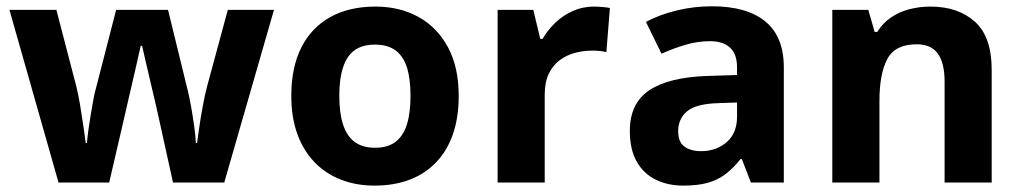

<svg xmlns="http://www.w3.org/2000/svg" viewBox="-20 -577 3230 607"><path d="M526.9 0 484.9 -190.9Q481.4 -208 473.6 -241.5Q465.8 -274.9 456.8 -313.2Q447.8 -351.6 440.2 -384.3Q432.6 -417 429.2 -432.1H424.8Q421.4 -417 414.1 -384.3Q406.7 -351.6 397.7 -313Q388.7 -274.4 380.9 -240.5Q373 -206.5 369.1 -189L325.2 0H165L9.8 -545.9H158.2L221.2 -304.2Q227.5 -278.8 233.4 -243.9Q239.3 -209 243.9 -176.5Q248.5 -144 251 -125H254.9Q255.9 -139.2 259 -162.6Q262.2 -186 266.4 -211.2Q270.5 -236.3 274.2 -256.6Q277.8 -276.9 279.8 -284.2L347.2 -545.9H511.2L575.2 -284.2Q578.6 -270 584.2 -239.3Q589.8 -208.5 594.2 -176Q598.6 -143.6 599.1 -125H603Q605 -141.6 609.9 -174.3Q614.7 -207 621.3 -242.9Q627.9 -278.8 634.8 -304.2L700.2 -545.9H846.2L689 0Z M1430.2 -273.9Q1430.2 -205.6 1411.9 -152.8Q1393.6 -100.1 1358.6 -63.7Q1323.7 -27.3 1274.7 -8.8Q1225.6 9.8 1164.1 9.8Q1106.4 9.8 1058.3 -8.8Q1010.3 -27.3 974.9 -63.7Q939.5 -100.1 920.2 -152.8Q900.9 -205.6 900.9 -273.9Q900.9 -364.7 933.1 -427.7Q965.3 -490.7 1024.9 -523.4Q1084.5 -556.2 1167 -556.2Q1243.7 -556.2 1303 -523.4Q1362.3 -490.7 1396.2 -427.7Q1430.2 -364.7 1430.2 -273.9ZM1052.7 -273.9Q1052.7 -220.2 1064.5 -183.6Q1076.2 -147 1101.1 -128.4Q1126 -109.9 1166 -109.9Q1205.6 -109.9 1230.2 -128.4Q1254.9 -147 1266.4 -183.6Q1277.8 -220.2 1277.8 -273.9Q1277.8 -328.1 1266.4 -364Q1254.9 -399.9 1230 -418Q1205.1 -436 1165 -436Q1106 -436 1079.3 -395.5Q1052.7 -355 1052.7 -273.9Z M1857.9 -556.2Q1869.1 -556.2 1884 -554.9Q1898.9 -553.7 1908.2 -551.8L1897 -412.1Q1889.6 -414.6 1876.2 -415.8Q1862.8 -417 1853 -417Q1824.2 -417 1797.1 -409.7Q1770 -402.3 1748.5 -386Q1727.1 -369.6 1714.6 -343Q1702.1 -316.4 1702.1 -277.8V0H1553.2V-545.9H1666L1688 -454.1H1695.3Q1711.4 -481.9 1735.6 -505.1Q1759.8 -528.3 1790.8 -542.2Q1821.8 -556.2 1857.9 -556.2Z M2231 -557.1Q2340.8 -557.1 2399.4 -509.3Q2458 -461.4 2458 -363.8V0H2354L2325.2 -74.2H2321.3Q2297.9 -44.9 2273.4 -26.4Q2249 -7.8 2217.3 1Q2185.5 9.8 2140.1 9.8Q2091.8 9.8 2053.5 -8.8Q2015.1 -27.3 1993.2 -65.7Q1971.2 -104 1971.2 -163.1Q1971.2 -250 2032.2 -291.3Q2093.3 -332.5 2215.3 -336.9L2310.1 -339.8V-363.8Q2310.1 -406.7 2287.6 -426.8Q2265.1 -446.8 2225.1 -446.8Q2185.5 -446.8 2147.5 -435.5Q2109.4 -424.3 2071.3 -407.2L2022 -507.8Q2065.4 -530.8 2119.4 -543.9Q2173.3 -557.1 2231 -557.1ZM2310.1 -252.9 2252.4 -251Q2180.2 -249 2152.1 -225.1Q2124 -201.2 2124 -162.1Q2124 -127.9 2144 -113.5Q2164.1 -99.1 2196.3 -99.1Q2244.1 -99.1 2277.1 -127.4Q2310.1 -155.8 2310.1 -208Z M2921.4 -556.2Q3008.8 -556.2 3062 -508.5Q3115.2 -460.9 3115.2 -356V0H2966.3V-318.8Q2966.3 -377.4 2945.1 -407.2Q2923.8 -437 2878.4 -437Q2810.1 -437 2785.2 -390.6Q2760.3 -344.2 2760.3 -256.8V0H2611.3V-545.9H2725.1L2745.1 -476.1H2753.4Q2771 -504.4 2797.1 -522Q2823.2 -539.6 2855.2 -547.9Q2887.2 -556.2 2921.4 -556.2Z"/></svg>

Font: Wonky
Style: Regular
Weight: 400
Designer: Monotype Design Team
Foundry: Monotype Imaging Inc.
Version: Version 3.000